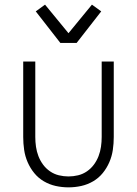

<svg xmlns="http://www.w3.org/2000/svg" viewBox="-20 -795 590 827"><path d="M275 12Q247 12 220 6Q193 0 169 -14Q145 -28 127.5 -49.5Q110 -71 99 -96.5Q88 -122 84 -149.5Q80 -177 80 -205V-530H132V-205Q132 -184 135 -163Q138 -142 145.5 -122.5Q153 -103 165.5 -86Q178 -69 195.5 -57Q213 -45 233.5 -40Q254 -35 275 -35Q296 -35 316.5 -40Q337 -45 354.5 -57Q372 -69 384.5 -86Q397 -103 404.5 -122.5Q412 -142 415 -163Q418 -184 418 -205V-530H470V-205Q470 -177 466 -149.5Q462 -122 451 -96.5Q440 -71 422.5 -49.5Q405 -28 381 -14Q357 0 330 6Q303 12 275 12ZM240 -610 134 -746 174 -775 275 -652 376 -775 416 -746 310 -610Z"/></svg>

Font: Lode Dark Term
Style: Regular
Weight: 400
Monospace: yes
Designer: Belleve Invis
Foundry: Belleve Invis
Version: Version 29.2.0